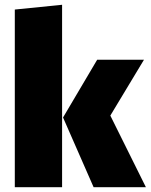

<svg xmlns="http://www.w3.org/2000/svg" viewBox="-20 -784 631 804"><path d="M240 -764 42 -744V0H240ZM583 -534H387L244 -292L372 0H591L442 -300Z"/></svg>

Font: Fira Sans Heavy
Style: Regular
Weight: 900
Designer: bBox Type GmbH & Carrois Corporate GbR & Edenspiekermann AG
Foundry: bBox Type GmbH & Carrois Corporate GbR & Edenspiekermann AG
Version: Version 4.300;PS 004.300;hotconv 1.0.88;makeotf.lib2.5.64775